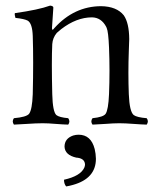

<svg xmlns="http://www.w3.org/2000/svg" viewBox="-20 -441 565 687"><path d="M261.2 41Q305.7 41 318.8 92.3Q322.8 108.9 323.2 127Q323.2 197.8 240.7 220.7Q229 224.1 216.8 226.1Q209 217.3 209 202.1Q268.1 189 281.7 158.7Q283.7 153.3 284.2 148.9Q284.2 127.4 258.3 123.5Q255.4 123 252.9 123Q212.4 113.8 210.9 84Q210.9 54.7 241.7 43.9Q251.5 41 261.2 41ZM174.8 -340.8Q245.1 -418.5 341.8 -418.9Q397.5 -418 422.9 -386.2Q441.9 -358.9 442.4 -301.3Q442.4 -287.1 440.9 -257.8Q438 -180.2 440.9 -104Q443.4 -41.5 458.5 -29.3Q469.7 -21 504.9 -18.1Q513.2 -6.8 504.9 4.9Q485.8 4.4 459 2.4Q427.7 0 407 0Q386.2 0 356.4 2.4Q329.1 4.4 311 4.9Q302.7 -6.3 311 -18.1Q349.6 -22 357.9 -33.7Q367.7 -48.3 370.1 -104Q373.5 -188 370.1 -271Q367.7 -327.6 361.8 -340.8Q360.8 -343.3 359.9 -345.2Q342.3 -378.4 309.1 -378.9Q253.9 -378.9 199.2 -336.9Q189.9 -329.6 183.1 -323.2Q168.5 -305.7 167 -283.2Q164.1 -222.7 167 -104Q168.5 -41.5 181.6 -29.3Q191.9 -21 224.1 -18.1Q232.4 -6.3 224.1 4.9Q205.6 4.4 180.2 2.4Q152.3 0 132.8 0Q109.9 0 75.2 2.4Q46.9 4.4 29.8 4.9Q21.5 -6.8 29.8 -18.1Q74.2 -22 84 -33.7Q95.2 -48.8 97.2 -104Q100.1 -224.6 97.2 -312Q95.7 -357.4 79.1 -367.2Q67.4 -373.5 35.2 -377Q31.7 -388.7 33.2 -394Q117.7 -405.8 159.2 -420.9Q170.4 -419.9 170.9 -414.1Q170.9 -413.1 166 -340.8Q166 -328.6 174.3 -340.3Z"/></svg>

Font: Linux Libertine Display O
Style: Regular
Weight: 400
Designer: Philipp H. Poll
Foundry: Philipp H. Poll
Version: Version 5.0.9